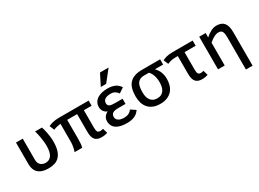

<svg xmlns="http://www.w3.org/2000/svg" viewBox="-35 -1594 3528 2613"><g transform="rotate(-30 1729.0 -287.0)"><path d="M73.2 -512.2H179.2V-178.2Q179.2 -147.9 189.2 -127.2Q199.2 -106.4 215.1 -94Q231 -81.5 250.2 -76.2Q269.5 -70.8 288.1 -70.8Q315.9 -70.8 338.6 -81.3Q361.3 -91.8 377.7 -114.7Q394 -137.7 403.1 -174.1Q412.1 -210.4 412.1 -262.2Q412.1 -301.3 408.2 -337.4Q404.3 -373.5 398.7 -405.5Q393.1 -437.5 386.5 -464.6Q379.9 -491.7 374 -512.2H481Q485.4 -500.5 492.4 -475.6Q499.5 -450.7 506.1 -418Q512.7 -385.3 517.3 -347.4Q522 -309.6 522 -272Q522 -187 504.2 -131.6Q486.3 -76.2 454.6 -43.7Q422.9 -11.2 379.4 2Q335.9 15.1 285.2 15.1Q261.2 15.1 236.3 12.2Q211.4 9.3 188 1.7Q164.6 -5.9 143.6 -19.3Q122.6 -32.7 106.9 -53.7Q91.3 -74.7 82.3 -104.5Q73.2 -134.3 73.2 -174.8Z M1214.4 -5.9Q1207 -3.4 1196.5 -0.7Q1186 2 1173.8 4.2Q1161.6 6.3 1148.2 7.6Q1134.8 8.8 1122.1 8.8Q1051.8 8.8 1019.5 -29.1Q987.3 -66.9 987.3 -149.9V-431.2H831.1V-143.1Q831.1 -97.7 828.9 -62.7Q826.7 -27.8 818.4 0H699.2Q710 -32.2 717.5 -71Q725.1 -109.9 725.1 -148.9V-430.2Q713.4 -428.7 698.2 -426.3Q683.1 -423.8 667.5 -420.4Q651.9 -417 637.2 -412.4Q622.6 -407.7 612.3 -401.9L581.1 -477.1Q593.3 -482.9 610.4 -489.3Q627.4 -495.6 648.4 -500.7Q669.4 -505.9 693.6 -509Q717.8 -512.2 744.1 -512.2H1215.3V-431.2H1093.3V-158.2Q1093.3 -133.8 1096.2 -117.4Q1099.1 -101.1 1105.7 -91.6Q1112.3 -82 1122.8 -78.1Q1133.3 -74.2 1148.4 -74.2Q1158.7 -74.2 1170.9 -76.2Q1183.1 -78.1 1192.4 -82Z M1716.3 -76.2Q1703.1 -55.2 1685.1 -38.3Q1667 -21.5 1642.6 -9.5Q1618.2 2.4 1587.2 8.8Q1556.2 15.1 1517.1 15.1Q1467.8 15.1 1426 6.3Q1384.3 -2.4 1354.2 -21.5Q1324.2 -40.5 1307.4 -70.6Q1290.5 -100.6 1290.5 -143.1Q1290.5 -163.6 1296.9 -181.6Q1303.2 -199.7 1314 -214.1Q1324.7 -228.5 1338.4 -239Q1352.1 -249.5 1366.2 -254.9Q1350.6 -260.7 1336.7 -271Q1322.8 -281.2 1312.5 -295.2Q1302.2 -309.1 1296.4 -326.4Q1290.5 -343.8 1290.5 -363.8Q1290.5 -407.7 1309.3 -438.7Q1328.1 -469.7 1359.4 -489.3Q1390.6 -508.8 1431.2 -517.8Q1471.7 -526.9 1515.1 -526.9Q1655.8 -526.9 1709.5 -436L1631.3 -383.8Q1611.8 -412.6 1585.4 -428.2Q1559.1 -443.8 1516.1 -443.8Q1492.7 -443.8 1471.7 -439.7Q1450.7 -435.5 1434.6 -426Q1418.5 -416.5 1408.9 -400.9Q1399.4 -385.3 1399.4 -362.8Q1399.4 -342.8 1407.5 -331.1Q1415.5 -319.3 1430.9 -313.2Q1446.3 -307.1 1468.5 -305.2Q1490.7 -303.2 1518.6 -303.2H1627.4V-222.2H1513.2Q1451.7 -222.2 1425.5 -204.1Q1399.4 -186 1399.4 -147Q1399.4 -126 1409.4 -110.8Q1419.4 -95.7 1435.8 -86.2Q1452.1 -76.7 1473.1 -72.3Q1494.1 -67.9 1516.1 -67.9Q1560.1 -67.9 1589.6 -81.8Q1619.1 -95.7 1641.1 -126ZM1535.2 -589.8H1451.2L1540 -766.1H1675.3Z M2338.4 -512.2V-430.2H2208.5Q2248 -391.6 2266.8 -342Q2285.6 -292.5 2285.6 -237.8Q2285.6 -186 2272 -140.1Q2258.3 -94.2 2228.8 -59.8Q2199.2 -25.4 2152.8 -5.1Q2106.4 15.1 2040.5 15.1Q1977.1 15.1 1931.2 -3.9Q1885.3 -22.9 1855.2 -57.1Q1825.2 -91.3 1810.8 -138.2Q1796.4 -185.1 1796.4 -240.2Q1796.4 -307.6 1810.5 -358.6Q1824.7 -409.7 1855.7 -443.6Q1886.7 -477.5 1936.3 -494.9Q1985.8 -512.2 2056.6 -512.2ZM2040.5 -430.2Q1995.6 -430.2 1968.8 -414.3Q1941.9 -398.4 1928 -371.8Q1914.1 -345.2 1909.9 -310.1Q1905.8 -274.9 1905.8 -236.8Q1905.8 -200.2 1914.1 -169.7Q1922.4 -139.2 1939.2 -117.2Q1956.1 -95.2 1981.2 -83Q2006.3 -70.8 2040.5 -70.8Q2080.6 -70.8 2106.9 -85.7Q2133.3 -100.6 2148.7 -125Q2164.1 -149.4 2170.4 -180.4Q2176.8 -211.4 2176.8 -244.1Q2176.8 -304.7 2161.4 -351.6Q2146 -398.4 2115.7 -430.2Z M2849.6 -430.2H2674.8V-157.2Q2674.8 -132.8 2677.7 -116.9Q2680.7 -101.1 2687 -91.6Q2693.4 -82 2703.6 -78.1Q2713.9 -74.2 2728.5 -74.2Q2739.3 -74.2 2750.5 -76.2Q2761.7 -78.1 2770.5 -82L2792.5 -5.9Q2777.3 0 2752 4.4Q2726.6 8.8 2700.7 8.8Q2632.3 8.8 2600.6 -28.8Q2568.8 -66.4 2568.8 -148.9V-430.2H2526.9Q2503.4 -430.2 2483.9 -427.2Q2464.4 -424.3 2449.2 -419.9Q2434.1 -415.5 2422.6 -410.9Q2411.1 -406.2 2403.8 -402.8L2372.6 -477.1Q2384.8 -483.4 2400.1 -489.7Q2415.5 -496.1 2435.1 -501Q2454.6 -505.9 2478.5 -509Q2502.4 -512.2 2531.7 -512.2H2849.6Z M3385.3 191.9H3280.3V-311Q3280.3 -345.2 3276.6 -368.4Q3272.9 -391.6 3264.4 -406Q3255.9 -420.4 3241.7 -426.8Q3227.5 -433.1 3206.5 -433.1Q3171.4 -433.1 3133.5 -412.1Q3095.7 -391.1 3057.6 -357.9V0H2952.6V-512.2H3053.7V-442.9Q3094.7 -480 3138.7 -503.4Q3182.6 -526.9 3230.5 -526.9Q3310.1 -526.9 3347.7 -480.7Q3385.3 -434.6 3385.3 -337.9Z"/></g></svg>

Font: Clear Sans Medium
Style: Regular
Weight: 500
Foundry: Intel Corporation
Version: Version 1.00